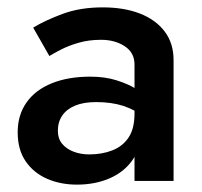

<svg xmlns="http://www.w3.org/2000/svg" viewBox="-20 -491 549 521"><path d="M137 -136Q137 -160 149 -177.5Q161 -195 184 -204.5Q207 -214 241 -214Q283 -214 315 -203.5Q347 -193 378 -170V-227Q370 -237 349 -250Q328 -263 296.5 -273Q265 -283 225 -283Q165 -283 120.5 -265Q76 -247 52 -213Q28 -179 28 -132Q28 -85 49.5 -53.5Q71 -22 107.5 -6Q144 10 189 10Q237 10 276 -6.5Q315 -23 338 -54.5Q361 -86 361 -130L345 -183Q345 -142 329 -118Q313 -94 285 -83Q257 -72 222 -72Q199 -72 179.5 -79.5Q160 -87 148.5 -101Q137 -115 137 -136ZM114 -339Q125 -346 145.5 -356.5Q166 -367 193.5 -375Q221 -383 254 -383Q292 -383 318.5 -365.5Q345 -348 345 -316V0H451V-328Q451 -374 426.5 -406Q402 -438 359 -454.5Q316 -471 259 -471Q197 -471 149 -453Q101 -435 70 -416Z"/></svg>

Font: Jost Medium
Style: Regular
Weight: 500
Version: Version 3.710